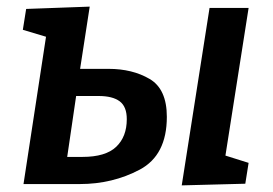

<svg xmlns="http://www.w3.org/2000/svg" viewBox="-20 -556 825 580"><path d="M308 -348Q380 -348 432 -317.5Q484 -287 484 -203Q484 -87 402 -43.5Q320 0 221 0H51L119 -445L49 -466L59 -529L251 -536L222 -348ZM613 -532H731L661 -86L731 -64L721 -1L529 4ZM229 -82Q299 -82 331 -112.5Q363 -143 363 -196Q363 -234 341.5 -250Q320 -266 278 -266H210L183 -82Z"/></svg>

Font: Bitter Pro SemiBold
Style: Italic
Weight: 600
Italic angle: -9°
Designer: Sol Matas, and Bitter project Authors
Foundry: Sol Matas
Version: Version 1.010